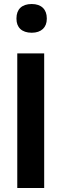

<svg xmlns="http://www.w3.org/2000/svg" viewBox="-20 -936 290 956"><path d="M66 -670V0H200V-670ZM62 -842C62 -800 88 -773 138 -773C186 -773 213 -800 213 -842V-845C213 -889 186 -916 138 -916C88 -916 62 -889 62 -845Z"/></svg>

Font: LT Wave Alt Bold
Style: Regular
Weight: 700
Designer: Daniel Lyons
Version: Version 2.5 (Glyphs App)